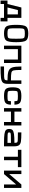

<svg xmlns="http://www.w3.org/2000/svg" viewBox="2918 -3832 1040 6915"><g transform="rotate(90 3437.5 -375.0)"><path d="M500 -125V-500H343.8L250 -125ZM125 -125 250 -625H625V-125H750V125H625V0H125V125H0V-125Z M1375 -437.5Q1375 -609.4 1367.2 -664.1Q1359.4 -718.8 1324.2 -734.4Q1289.1 -750 1187.5 -750Q1085.9 -750 1050.8 -734.4Q1015.6 -718.8 1007.8 -664.1Q1000 -609.4 1000 -437.5Q1000 -265.6 1007.8 -210.9Q1015.6 -156.2 1050.8 -140.6Q1085.9 -125 1187.5 -125Q1289.1 -125 1324.2 -140.6Q1359.4 -156.2 1367.2 -210.9Q1375 -265.6 1375 -437.5ZM1500 -437.5Q1500 -164.1 1441.4 -82Q1382.8 0 1187.5 0Q992.2 0 933.6 -82Q875 -164.1 875 -437.5Q875 -710.9 933.6 -793Q992.2 -875 1187.5 -875Q1382.8 -875 1441.4 -793Q1500 -710.9 1500 -437.5Z M2250 0H2125V-500H1750V0H1625V-625H2250Z M2375 -625H2500Q2500 -414.1 2515.6 -347.7Q2531.2 -281.2 2597.7 -265.6Q2664.1 -250 2875 -250V-625H3000V-125Q3000 -7.8 2953.1 43Q2906.2 93.8 2781.2 109.4Q2656.2 125 2375 125V0Q2656.2 0 2742.2 -3.9Q2828.1 -7.8 2851.6 -31.2Q2875 -54.7 2875 -125Q2648.4 -125 2546.9 -160.2Q2445.3 -195.3 2410.2 -296.9Q2375 -398.4 2375 -625Z M3125 -312.5Q3125 -500 3187.5 -562.5Q3250 -625 3437.5 -625Q3625 -625 3687.5 -570.3Q3750 -515.6 3750 -375H3625Q3625 -468.8 3601.6 -484.4Q3578.1 -500 3437.5 -500Q3296.9 -500 3273.4 -476.6Q3250 -453.1 3250 -312.5Q3250 -171.9 3273.4 -148.4Q3296.9 -125 3437.5 -125Q3578.1 -125 3601.6 -140.6Q3625 -156.2 3625 -250H3750Q3750 -109.4 3687.5 -54.7Q3625 0 3437.5 0Q3250 0 3187.5 -62.5Q3125 -125 3125 -312.5Z M4000 -375H4375V-625H4500V0H4375V-250H4000V0H3875V-625H4000Z M5125 -125V-250Q4914.1 -250 4847.7 -246.1Q4781.2 -242.2 4765.6 -230.5Q4750 -218.8 4750 -187.5Q4750 -156.2 4765.6 -144.5Q4781.2 -132.8 4847.7 -128.9Q4914.1 -125 5125 -125ZM5250 -375V0H5125Q4914.1 0 4808.6 -15.6Q4703.1 -31.2 4664.1 -70.3Q4625 -109.4 4625 -187.5Q4625 -265.6 4664.1 -304.7Q4703.1 -343.8 4808.6 -359.4Q4914.1 -375 5125 -375Q5125 -445.3 5109.4 -468.8Q5093.8 -492.2 5027.3 -496.1Q4960.9 -500 4750 -500V-625Q4976.6 -625 5074.2 -609.4Q5171.9 -593.8 5210.9 -539.1Q5250 -484.4 5250 -375Z M6000 -625V-500H5750V0H5625V-500H5375V-625Z M6125 0V-625H6250V-187.5L6625 -625H6750V0H6625V-437.5L6250 0Z"/></g></svg>

Font: CraftyPE
Style: Regular
Weight: 400
Designer: Erek Butcher
Foundry: Haunted Coop
Version: Version 0.018;April 4, 2024;FontCreator 15.0.0.2962 64-bit